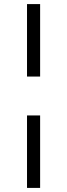

<svg xmlns="http://www.w3.org/2000/svg" viewBox="-20 -780 328 938"><path d="M112 -406V-760H176V-406ZM112 138V-216H176V138Z"/></svg>

Font: IBM Plex Sans Cond
Style: Regular
Weight: 400
Width: 3
Designer: Mike Abbink, Paul van der Laan, Pieter van Rosmalen
Foundry: Bold Monday
Version: Version 1.3